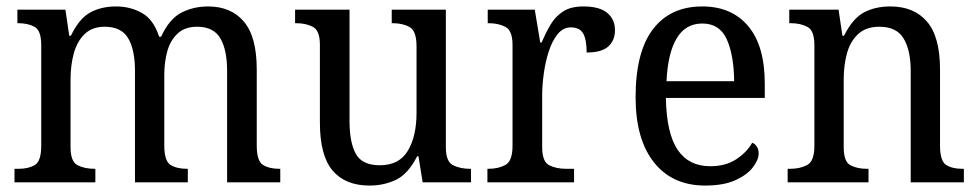

<svg xmlns="http://www.w3.org/2000/svg" viewBox="-20 -566 3037 596"><path d="M25 0V-42H38Q69 -42 88.5 -54Q108 -66 108 -114V-426Q108 -471 87.5 -482.5Q67 -494 37 -494H34V-536H183L195 -455H200Q226 -509 260.5 -527.5Q295 -546 340 -546Q385 -546 421 -525.5Q457 -505 474 -452H480Q506 -508 543.5 -527Q581 -546 626 -546Q697 -546 737 -499Q777 -452 777 -350V-114Q777 -66 796.5 -54Q816 -42 847 -42H850V0H685V-346Q685 -411 664 -447Q643 -483 592 -483Q554 -483 531.5 -462Q509 -441 499.5 -407.5Q490 -374 490 -334V-114Q490 -66 509.5 -54Q529 -42 560 -42H563V0H399V-346Q399 -411 378 -447Q357 -483 305 -483Q266 -483 242.5 -460Q219 -437 209 -400Q199 -363 199 -320V-109Q199 -64 221 -53Q243 -42 274 -42H276V0Z M1127 10Q1052 10 1012.5 -36.5Q973 -83 973 -186V-427Q973 -471 951.5 -482.5Q930 -494 899 -494H896V-536H1065V-190Q1065 -124 1084.5 -88.5Q1104 -53 1159 -53Q1219 -53 1246 -98Q1273 -143 1273 -216V-422Q1273 -470 1251.5 -482Q1230 -494 1199 -494H1196V-536H1364V-109Q1364 -64 1386.5 -53Q1409 -42 1439 -42H1442V0H1292L1279 -81H1275Q1247 -26 1209.5 -8Q1172 10 1127 10Z M1493 0V-42H1496Q1527 -42 1549 -54Q1571 -66 1571 -114V-426Q1571 -471 1549 -482.5Q1527 -494 1497 -494H1494V-536H1640L1657 -434H1661Q1674 -464 1689 -489.5Q1704 -515 1728 -530.5Q1752 -546 1791 -546Q1841 -546 1865 -526Q1889 -506 1889 -472Q1889 -441 1868.5 -422Q1848 -403 1801 -403Q1801 -444 1790 -462.5Q1779 -481 1752 -481Q1728 -481 1711 -460Q1694 -439 1683.5 -406.5Q1673 -374 1668 -337.5Q1663 -301 1663 -270V-109Q1663 -64 1685 -53Q1707 -42 1737 -42H1762V0Z M2169 10Q2067 10 2010 -62Q1953 -134 1953 -264Q1953 -405 2007 -475.5Q2061 -546 2160 -546Q2251 -546 2302.5 -485Q2354 -424 2354 -306V-262H2047Q2049 -152 2083.5 -101Q2118 -50 2185 -50Q2233 -50 2266 -72Q2299 -94 2315 -123Q2323 -120 2329 -111.5Q2335 -103 2335 -90Q2335 -70 2317 -46.5Q2299 -23 2262.5 -6.5Q2226 10 2169 10ZM2259 -314Q2258 -395 2236 -444Q2214 -493 2160 -493Q2108 -493 2080.5 -447Q2053 -401 2049 -314Z M2425 0V-42H2433Q2464 -42 2486 -54Q2508 -66 2508 -114V-426Q2508 -471 2486.5 -482.5Q2465 -494 2435 -494H2430V-536H2583L2595 -455H2600Q2627 -509 2662 -527.5Q2697 -546 2744 -546Q2817 -546 2857.5 -499Q2898 -452 2898 -350V-114Q2898 -66 2917 -54Q2936 -42 2967 -42H2972V0H2807V-346Q2807 -410 2785 -446.5Q2763 -483 2710 -483Q2668 -483 2643.5 -460Q2619 -437 2609 -400Q2599 -363 2599 -320V-109Q2599 -64 2620 -53Q2641 -42 2671 -42H2676V0Z"/></svg>

Font: Noto Serif Sinhala SemiCondensed
Style: Regular
Weight: 400
Width: 4
Designer: Jelle Bosma - Monotype Design Team
Foundry: Monotype Imaging Inc.
Version: Version 2.007; ttfautohint (v1.8.4.7-5d5b)